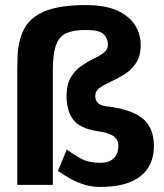

<svg xmlns="http://www.w3.org/2000/svg" viewBox="-20 -728 644 756"><path d="M208 -55 243 -139Q263 -124 295 -105.5Q327 -87 374 -87Q410 -87 428 -105Q446 -123 446 -153Q446 -180 425.5 -193Q405 -206 361 -212Q293 -223 267.5 -258Q242 -293 242 -350Q242 -395 258.5 -423Q275 -451 299 -467.5Q323 -484 347.5 -496Q372 -508 388.5 -520.5Q405 -533 405 -552Q405 -576 388.5 -593Q372 -610 318 -610Q271 -610 242.5 -598Q214 -586 201 -551.5Q188 -517 188 -450V0H48V-450L49 -502Q51 -568 75 -614Q99 -660 157 -684Q215 -708 318 -708Q395 -708 442.5 -686Q490 -664 512 -628.5Q534 -593 534 -552Q534 -508 516 -480.5Q498 -453 471 -436Q444 -419 417.5 -407Q391 -395 373 -382.5Q355 -370 355 -350Q355 -335 363.5 -324.5Q372 -314 394 -310Q495 -299 540.5 -262.5Q586 -226 586 -153Q586 -76 533 -34Q480 8 374 8Q337 8 305.5 -3Q274 -14 249 -29Q224 -44 208 -55Z"/></svg>

Font: Epunda Sans
Style: Bold
Weight: 700
Designer: Simon Atzbach
Foundry: typofactur
Version: Version 2.204; ttfautohint (v1.8.4.7-5d5b)